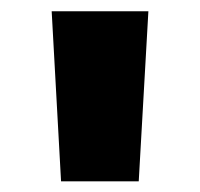

<svg xmlns="http://www.w3.org/2000/svg" viewBox="-20 -748 364 350"><path d="M91.3 -417.5 74.2 -727.5H250.5L232.9 -417.5Z"/></svg>

Font: Inter 24pt Black
Style: Regular
Weight: 900
Designer: Rasmus Andersson
Foundry: rsms
Version: Version 4.001;git-66647c0bb